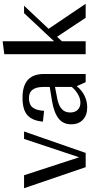

<svg xmlns="http://www.w3.org/2000/svg" viewBox="378 -1066 699 1496"><g transform="rotate(-90 728.0 -317.5)"><path d="M452 -480 285 0H174L10 -480H111L251 -51L394 -480Z M508 -113Q508 -175 552.5 -210.5Q597 -246 688 -262L799 -280V-329Q799 -442 713 -442Q662 -442 639 -413Q616 -384 613 -324L529 -333Q535 -412 577 -452Q619 -492 715 -492Q808 -492 854 -450.5Q900 -409 900 -325V0H836L805 -70Q774 -30 731 -9Q688 12 640 12Q579 12 543.5 -21.5Q508 -55 508 -113ZM799 -108V-239L701 -220Q651 -209 625.5 -185Q600 -161 600 -120Q600 -84 620.5 -62.5Q641 -41 676 -41Q710 -41 743.5 -61Q777 -81 799 -108Z M1338 0 1190 -223 1155 -185V0H1054V-634L1155 -647V-246L1374 -480H1432L1252 -289L1447 0Z"/></g></svg>

Font: Arya
Style: Regular
Weight: 400
Designer: Eduardo Rodriguez Tunni, Modular Infotech
Foundry: Eduardo Rodriguez Tunni, Modular Infotech
Version: Version 1.002